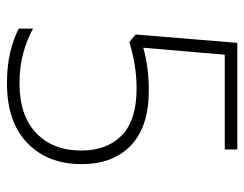

<svg xmlns="http://www.w3.org/2000/svg" viewBox="-95 -594 701 551"><g transform="rotate(90 255.5 -318.5)"><path d="M241 -395Q343 -395 397 -344Q451 -293 451 -202Q451 -105 390.5 -46.5Q330 12 219 12Q169 12 129.5 2.5Q90 -7 62 -22V-63Q92 -46 131.5 -35Q171 -24 219 -24Q312 -24 362 -72Q412 -120 412 -201Q412 -275 368.5 -317.5Q325 -360 234 -360Q198 -360 163 -354Q128 -348 101 -339L79 -357L103 -649H409V-613H137L117 -379Q140 -386 171 -390.5Q202 -395 241 -395Z"/></g></svg>

Font: Noto Sans Telugu SemiCondensed ExtraLight
Style: Regular
Weight: 200
Width: 4
Designer: Jelle Bosma - Monotype Design Team
Foundry: Monotype Imaging Inc.
Version: Version 2.005; ttfautohint (v1.8.4.7-5d5b)